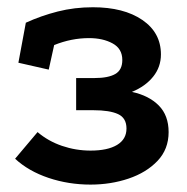

<svg xmlns="http://www.w3.org/2000/svg" viewBox="-20 -484 510 524"><path d="M227.2 19.8Q167 19.8 112.5 1.5Q58 -16.8 21.2 -50.8L82.5 -123.5Q111.5 -98.8 149.2 -85.9Q187 -73 227.2 -73Q273.8 -73 299.5 -88.5Q325.2 -104 325.2 -133.2Q325.2 -162 302.2 -172.6Q279.2 -183.2 235 -183.2H187.8V-271H238Q275.2 -271 294.5 -282Q313.8 -293 313.8 -320.2Q313.8 -351.2 287.2 -365.6Q260.8 -380 223 -380Q174.8 -380 127.8 -361L113 -294L30.2 -312.8L50.5 -422Q92 -441 137.6 -452.6Q183.2 -464.2 233.5 -464.2Q317.8 -464.2 368.5 -429.5Q419.2 -394.8 419.2 -335.5Q419.2 -301.2 398.1 -274.9Q377 -248.5 340 -233.2Q386.5 -223.2 413.4 -196Q440.2 -168.8 440.2 -123.5Q440.2 -76.8 409.9 -44.9Q379.5 -13 330.9 3.4Q282.2 19.8 227.2 19.8Z"/></svg>

Font: Podkova VF Beta
Style: Regular
Weight: 400
Designer: Ilya Yudin
Foundry: Cyreal (www.cyreal.org)
Version: Version 2.100